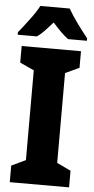

<svg xmlns="http://www.w3.org/2000/svg" viewBox="-62 -967 492 1003"><g transform="rotate(5 184.5 -465.5)"><path d="M340 0H29V-87L103 -122V-593L29 -627V-714H340V-627L267 -593V-122L340 -87ZM262 -931H108Q92 -900 59 -856Q26 -812 3 -784V-771H104Q124 -785 143 -805Q162 -825 185 -851Q230 -799 267 -771H366V-784Q340 -816 310.5 -856.5Q281 -897 262 -931Z"/></g></svg>

Font: Noto Sans Display SemiCondensed Extra
Style: Regular
Weight: 800
Width: 4
Designer: Monotype Design Team
Foundry: Monotype Imaging Inc.
Version: Version 1.900